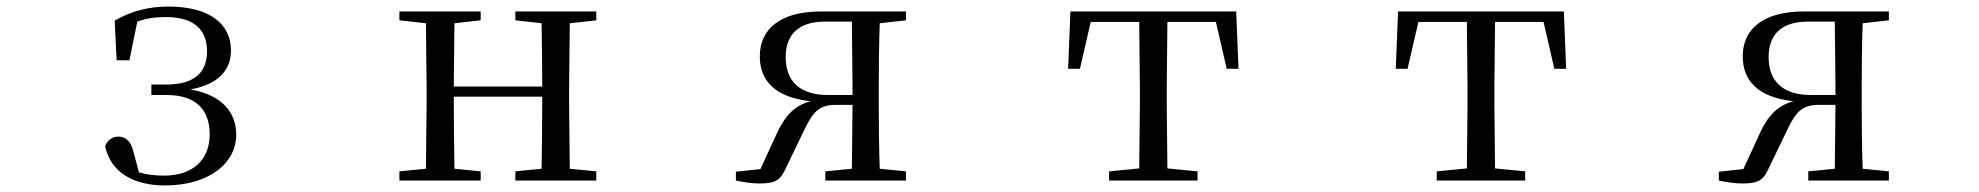

<svg xmlns="http://www.w3.org/2000/svg" viewBox="-20 -551 6040 586"><path d="M483 15C623 15 701 -57 701 -139C701 -208 658 -261 561 -278C650 -294 685 -340 685 -398C684 -481 616 -531 494 -531C433 -531 380 -517 330 -488L336 -367H375L399 -485C426 -495 454 -499 486 -499C569 -499 611 -463 612 -396C612 -329 573 -293 487 -293H442V-261H489C583 -261 620 -211 620 -141C620 -62 567 -15 481 -15C452 -15 428 -18 404 -25L387 -89C379 -121 363 -134 341 -134C324 -134 307 -124 301 -104C318 -25 388 15 483 15Z M1553 -489 1633 -480C1634 -426 1635 -346 1635 -287H1365L1367 -480L1447 -489V-516H1199V-489L1280 -480L1282 -288V-229L1280 -36L1199 -28V0H1447V-28L1367 -36C1366 -92 1365 -177 1365 -256H1635C1635 -177 1634 -92 1633 -36L1553 -28V0H1800V-28L1719 -36L1717 -229V-288L1719 -480L1800 -489V-516H1553Z M2499 0H2745V-28L2665 -36C2663 -92 2662 -174 2662 -229V-288C2662 -342 2663 -424 2665 -480L2745 -489V-516H2486C2358 -516 2299 -460 2299 -379C2299 -308 2342 -254 2454 -242C2405 -229 2376 -198 2351 -144L2301 -35L2226 -27V0C2250 5 2274 9 2299 9C2350 9 2363 -3 2380 -41L2434 -153C2461 -209 2479 -231 2532 -231H2582L2580 -36L2499 -28ZM2582 -261H2508C2422 -261 2378 -302 2378 -377C2378 -445 2417 -485 2497 -485H2580L2582 -288Z M3456 0H3635V-28L3543 -37L3541 -229V-288L3543 -484H3691L3724 -341H3760L3753 -516H3247L3240 -341H3276L3309 -484H3457L3459 -288V-229L3457 -37L3365 -28V0Z M4456 0H4635V-28L4543 -37L4541 -229V-288L4543 -484H4691L4724 -341H4760L4753 -516H4247L4240 -341H4276L4309 -484H4457L4459 -288V-229L4457 -37L4365 -28V0Z M5499 0H5745V-28L5665 -36C5663 -92 5662 -174 5662 -229V-288C5662 -342 5663 -424 5665 -480L5745 -489V-516H5486C5358 -516 5299 -460 5299 -379C5299 -308 5342 -254 5454 -242C5405 -229 5376 -198 5351 -144L5301 -35L5226 -27V0C5250 5 5274 9 5299 9C5350 9 5363 -3 5380 -41L5434 -153C5461 -209 5479 -231 5532 -231H5582L5580 -36L5499 -28ZM5582 -261H5508C5422 -261 5378 -302 5378 -377C5378 -445 5417 -485 5497 -485H5580L5582 -288Z"/></svg>

Font: Harano Aji Mincho CN
Style: Regular
Weight: 400
Foundry: Masamichi Hosoda
Version: HaranoAjiMinchoCN-Regular version 20230610;ttx 4.39.4